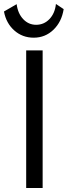

<svg xmlns="http://www.w3.org/2000/svg" viewBox="-40 -948 341 968"><path d="M130 -758Q73 -758 32 -794.5Q-9 -831 -20 -890L44 -927Q50 -880 77 -851.5Q104 -823 142 -823Q182 -823 209.5 -852Q237 -881 242 -928L281 -902Q271 -838 229.5 -798Q188 -758 130 -758ZM92 0V-694H175V0Z"/></svg>

Font: Cantarell
Style: Regular
Weight: 400
Designer: Dave Crossland, Nikolaus Waxweiler, Florian Fecher, Jacques Le Bailly, Eben Sorkin, Alexei Vanyashin, Alexios Zavras, Em
Version: Version 0.303